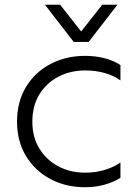

<svg xmlns="http://www.w3.org/2000/svg" viewBox="-20 -776 570 806"><path d="M485.6 -502.6V-438.3Q460 -457.9 421.1 -469.1Q382.3 -480.3 338.5 -480.3Q274.9 -480.3 224.6 -453.8Q174.4 -427.3 145.1 -379.4Q115.8 -331.4 115.8 -265Q115.8 -200.6 145.1 -152.6Q174.4 -104.7 224.5 -77.9Q274.6 -51.2 338.3 -51.2Q382.3 -51.2 420.8 -63.1Q459.2 -75 485.6 -93.9V-29.6Q458.3 -11.8 419.4 -0.9Q380.6 10 336.5 10Q256.2 10 191.3 -24.6Q126.5 -59.3 89 -121.3Q51.5 -183.3 51.5 -265Q51.5 -349 89.1 -411Q126.7 -473 191.7 -507.2Q256.7 -541.5 337 -541.5Q380.8 -541.5 419.6 -531.5Q458.3 -521.4 485.6 -502.6ZM352.1 -600H289.5L168.8 -756H232.5L320.8 -643.9L409.1 -756H472.8Z"/></svg>

Font: Roundo Variable
Style: Regular
Weight: 200
Designer: Shiva Nallaperumal
Foundry: Indian Type Foundry
Version: Version 2.000